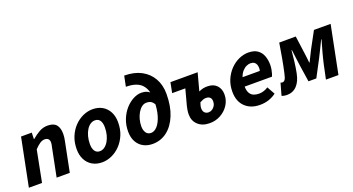

<svg xmlns="http://www.w3.org/2000/svg" viewBox="-48 -1287 3444 1875"><g transform="rotate(-20 1673.5 -349.5)"><path d="M14.3 0 113.6 -496.1H225L222.9 -429.7H226.9Q263.1 -461.2 304.1 -484.7Q345.1 -508.1 392.3 -508.1Q454.3 -508.1 481.9 -475.6Q509.6 -443.1 509.6 -380.6Q509.6 -364.2 507.7 -346.4Q505.7 -328.5 501.6 -310L439.6 0H302.8L361.5 -292.8Q364.9 -308.4 367.2 -319.3Q369.5 -330.3 369.5 -340.3Q369.5 -365.9 356.7 -378.7Q344 -391.5 319.1 -391.5Q295.9 -391.5 271.5 -376Q247.1 -360.4 214.9 -326.7L151.1 0Z M774.1 12Q716.1 12 672.7 -13.3Q629.4 -38.6 605.5 -84.7Q581.5 -130.8 581.5 -192.5Q581.5 -264.4 605.4 -322.2Q629.3 -380.1 669.3 -421.7Q709.4 -463.4 758.9 -485.8Q808.4 -508.1 859.5 -508.1Q917.6 -508.1 960.9 -482.8Q1004.3 -457.5 1028.2 -411.4Q1052.1 -365.3 1052.1 -303.6Q1052.1 -231.7 1028.3 -173.9Q1004.4 -116.1 964.3 -74.4Q924.3 -32.7 874.8 -10.4Q825.2 12 774.1 12ZM789.3 -98Q814.7 -98 837.2 -113.5Q859.7 -129 876.8 -156.5Q893.9 -184 903.8 -221Q913.7 -258 913.7 -300.9Q913.7 -346.9 896.5 -372.5Q879.3 -398.1 844.4 -398.1Q819.2 -398.1 796.6 -383Q774 -367.9 756.9 -340.4Q739.8 -313 729.9 -276Q719.9 -239 719.9 -195.2Q719.9 -150.3 737.5 -124.2Q755.1 -98 789.3 -98Z M1298.5 12Q1244.8 12 1202.7 -10.8Q1160.6 -33.6 1136.6 -77.3Q1112.5 -120.9 1112.5 -184.2Q1112.5 -251.4 1135.2 -308.4Q1157.8 -365.5 1194.9 -407.5Q1231.9 -449.5 1276.1 -473Q1320.3 -496.5 1362.5 -496.5Q1394.9 -496.5 1419.9 -485.5Q1445 -474.5 1461.7 -452.9Q1478.3 -431.3 1484.9 -399.8L1460 -331.5Q1446.8 -360.1 1427.7 -374.1Q1408.7 -388.1 1375.4 -388.1Q1349.4 -388.1 1326.8 -370.7Q1304.1 -353.3 1287.1 -324Q1270 -294.6 1260.5 -259.2Q1250.9 -223.8 1250.9 -186.9Q1250.9 -147 1268.5 -120.9Q1286.1 -94.7 1320.3 -94.7Q1354.4 -94.7 1385.4 -128.6Q1416.4 -162.5 1436.2 -227.9Q1456 -293.4 1456 -387.9Q1456 -494.5 1405.4 -548.5Q1354.7 -602.4 1241.6 -602.4L1263.7 -710.8Q1365.7 -710.8 1438.7 -672.1Q1511.8 -633.3 1551.3 -564Q1590.8 -494.7 1590.8 -402.1Q1590.8 -275.2 1552.9 -182.1Q1515 -88.9 1449.2 -38.5Q1383.4 12 1298.5 12Z M1892.2 12Q1815.4 12 1770.6 -29.9Q1725.7 -71.8 1725.7 -137.4Q1725.7 -162.4 1729.9 -186Q1734 -209.6 1737 -221.6L1781.9 -389.4H1645.2L1666 -496.1H1948.9L1900 -313.9Q1924.7 -325.8 1945.1 -330Q1965.4 -334.3 1989 -334.3Q2052.6 -334.3 2087 -297.7Q2121.4 -261.1 2121.4 -203.1Q2121.4 -144 2090 -95.1Q2058.6 -46.2 2006.4 -17.1Q1954.3 12 1892.2 12ZM1917.4 -91.5Q1937.4 -91.5 1954.9 -103Q1972.5 -114.5 1983.5 -134Q1994.6 -153.5 1994.6 -177.3Q1994.6 -204 1980.1 -218.2Q1965.7 -232.4 1939 -232.4Q1922.8 -232.4 1909.2 -227.7Q1895.6 -223 1873.9 -211.4Q1867.4 -193.6 1864.1 -179.9Q1860.9 -166.2 1860.9 -151.7Q1860.9 -122.8 1876.4 -107.1Q1892 -91.5 1917.4 -91.5Z M2414.6 12Q2317.7 12 2259.9 -44.5Q2202.1 -100.9 2202.1 -200.5Q2202.1 -269.5 2226.4 -325.8Q2250.8 -382 2290.7 -423Q2330.6 -464 2379.5 -486Q2428.4 -508 2477.5 -508Q2537.2 -508 2572.8 -482.9Q2608.4 -457.8 2624.2 -415.7Q2640 -373.6 2640 -322Q2640 -298.3 2635.8 -275.7Q2631.7 -253.2 2626.4 -235Q2621 -216.9 2616.6 -207.3H2303.6L2314.3 -300.7H2523.6Q2526 -308.4 2526.8 -314.6Q2527.6 -320.8 2527.6 -329.1Q2527.6 -349.2 2521.5 -365.8Q2515.4 -382.4 2500.7 -392.3Q2486 -402.3 2461 -402.3Q2442.4 -402.3 2420 -392.1Q2397.6 -381.9 2377.7 -359.8Q2357.7 -337.6 2344.9 -301.9Q2332 -266.2 2332 -215.1Q2332 -167.5 2346.5 -141.2Q2361 -114.9 2386.1 -104.5Q2411.2 -94.2 2443.3 -94.2Q2467.8 -94.2 2493.6 -102.8Q2519.3 -111.5 2537.5 -124.8L2583.3 -43.1Q2552.8 -18.6 2509.5 -3.3Q2466.3 12 2414.6 12Z M2692.4 11.1Q2679.4 11.1 2664.9 8.3Q2650.4 5.6 2639.9 0.4L2674.6 -123.8Q2679.6 -122.8 2683.8 -121.3Q2688 -119.8 2693.5 -119.8Q2710.7 -119.8 2721.6 -136.8Q2732.4 -153.8 2741.9 -198.6Q2758.6 -273.7 2771.5 -347Q2784.3 -420.4 2796.7 -496L2968.5 -496.5L2991.8 -325.6Q2996.2 -295.6 2999.3 -267.4Q3002.4 -239.2 3005.2 -212.3H3009.2Q3023.1 -239.2 3036.2 -267.2Q3049.3 -295.2 3065.3 -325.6L3157.6 -496H3330.8L3231.6 0H3101.6L3131.8 -143.7Q3136.4 -164.9 3144 -195.8Q3151.6 -226.8 3161 -261.5Q3170.4 -296.2 3179.8 -328.5Q3189.2 -360.9 3195.8 -384.6H3191.8Q3172.8 -345.8 3151.3 -301.2Q3129.8 -256.7 3110.3 -218.9L3017.3 -42.9H2935.7L2910.4 -210.6Q2904.4 -252.6 2898.9 -297.4Q2893.3 -342.2 2887.9 -384.6H2883.9Q2878 -319.6 2871.7 -266.6Q2865.5 -213.7 2854.3 -156.5Q2838.8 -75.6 2797.6 -32.2Q2756.3 11.1 2692.4 11.1Z"/></g></svg>

Font: Source Sans 3
Style: Italic
Weight: 200
Italic angle: -11°
Designer: Paul D. Hunt
Foundry: Adobe
Version: Version 3.046;hotconv 1.0.118;makeotfexe 2.5.65603